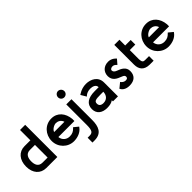

<svg xmlns="http://www.w3.org/2000/svg" viewBox="104 -1720 2954 2954"><g transform="rotate(-45 1581.0 -243.0)"><path d="M52 -235C52 -91 134 0 258 0H497V-700H385V-475H257C134 -475 52 -381 52 -235ZM165 -235C165 -301 186 -375 274 -375H385V-100H274C186 -100 165 -169 165 -235Z M734 -306C742 -345 806 -385 848 -385C889 -385 941 -363 957 -306ZM992 -153 981 -142C951 -109 914 -88 861 -88H853C789 -88 732 -134 725 -206H1074V-251C1062 -386 980 -485 851 -485H847C713 -485 609 -375 609 -235C609 -98 717 11 852 11C935 10 1011 -20 1055 -79L1065 -93Z M1290 -641C1290 -679 1259 -711 1221 -711C1183 -711 1153 -679 1153 -641C1153 -603 1183 -573 1221 -573C1259 -573 1290 -602 1290 -641ZM1166 -475V-27C1166 95 1139 120 1076 120H1036V225H1083C1239 225 1279 115 1279 -26V-475Z M1707 -210C1705 -131 1657 -84 1586 -84C1536 -84 1507 -107 1507 -149C1507 -201 1537 -210 1650 -210ZM1816 -302C1816 -432 1705 -485 1602 -485C1550 -485 1490 -470 1436 -434L1422 -425L1475 -336L1492 -351C1507 -364 1543 -385 1596 -386C1645 -386 1706 -369 1706 -310H1620C1474 -310 1393 -255 1393 -145C1393 -47 1462 10 1575 10C1633 10 1675 -2 1707 -25V0H1816Z M2216 -422C2216 -422 2168 -485 2086 -485C1990 -485 1924 -423 1924 -330C1926 -235 1996 -202 2068 -175C2105 -161 2120 -150 2120 -126C2119 -99 2107 -88 2074 -88C2024 -88 1996 -134 1996 -134L1914 -67C1930 -34 1969 11 2060 11C2171 11 2226 -47 2226 -141V-143C2226 -230 2152 -266 2084 -290C2045 -305 2030 -323 2029 -350C2029 -374 2059 -387 2081 -387C2109 -387 2128 -375 2152 -348Z M2336 -600V-171C2336 -65 2391 -2 2503 0H2592V-100H2503C2469 -100 2450 -114 2448 -174V-375H2568V-475H2448V-600Z M2794 -306C2802 -345 2866 -385 2908 -385C2949 -385 3001 -363 3017 -306ZM3052 -153 3041 -142C3011 -109 2974 -88 2921 -88H2913C2849 -88 2792 -134 2785 -206H3134V-251C3122 -386 3040 -485 2911 -485H2907C2773 -485 2669 -375 2669 -235C2669 -98 2777 11 2912 11C2995 10 3071 -20 3115 -79L3125 -93Z"/></g></svg>

Font: Mint Spirit
Style: Bold
Weight: 700
Designer: HARENDAL Hirwen
Foundry: Arkandis Digital Foundry.
Version: Version 1.004;FFEdit